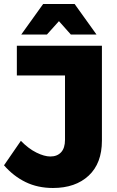

<svg xmlns="http://www.w3.org/2000/svg" viewBox="-25 -929 584 957"><path d="M483 -228Q483 -115 417 -53.5Q351 8 239 8Q163 8 102.5 -21.5Q42 -51 -5 -105L79 -227Q117 -188 156.5 -168.5Q196 -149 226 -149Q260 -149 279.5 -170Q299 -191 299 -232V-553H59V-701H483ZM190 -909H347L456 -757H328L223 -875H315L209 -757H81Z"/></svg>

Font: Alexandria
Style: Bold
Weight: 700
Designer: Mohamed Gaber
Foundry: Kief Type Foundry
Version: Version 5.100